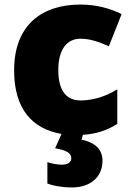

<svg xmlns="http://www.w3.org/2000/svg" viewBox="-20 -583 579 843"><path d="M430 123C430 59 378 39 338 30L344 9C407 5 454 -13 495 -39V-191C446 -160 389 -142 334 -142C276 -142 236 -179 236 -275C236 -368 275 -413 333 -413C375 -413 412 -400 458 -380L514 -521C462 -547 401 -563 333 -563C166 -563 42 -475 42 -274C42 -105 121 -17 250 5L222 68C273 77 293 89 293 112C293 129 278 140 253 140C231 140 210 136 188 129V223C212 232 250 240 296 240C377 240 430 194 430 123Z"/></svg>

Font: Noto Sans Thai Looped Black
Style: Regular
Weight: 900
Designer: Sasikarn Vongin, Ben Mitchell
Foundry: The Fontpad Ltd
Version: Version 1.001